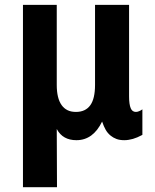

<svg xmlns="http://www.w3.org/2000/svg" viewBox="-20 -567 642 796"><path d="M75.2 -546.9H215.3V-214.8Q215.3 -159.7 235.4 -131.3Q245.1 -117.7 259.5 -110.4Q273.9 -103 294.9 -103Q334.5 -103 354.5 -130.9Q374 -158.2 374 -214.8V-546.9H515.1V-168Q515.1 -134.3 522 -118.2Q528.3 -103 543.5 -103Q547.4 -103 550 -103.8Q552.7 -104.5 556.6 -106Q561 -107.9 563.2 -109.1Q565.4 -110.4 570.3 -113.8V-7.8Q558.1 -1.5 549.6 2.2Q541 5.9 531.2 8.8Q522 11.2 513.4 12.7Q504.9 14.2 495.1 14.2Q476.1 14.2 462.6 9Q449.2 3.9 439 -4.4Q426.3 -14.6 418.2 -28.8Q410.2 -43 403.3 -63Q384.8 -24.9 358.4 -5.4Q331.5 14.2 296.9 14.2Q268.6 14.2 248.5 2.9Q228 -8.3 215.3 -32.2L216.3 209H75.2Z"/></svg>

Font: Hack
Style: Bold
Weight: 700
Monospace: yes
Designer: Christopher Simpkins
Foundry: Christopher Simpkins
Version: Version 2.017